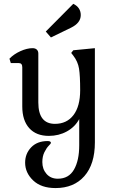

<svg xmlns="http://www.w3.org/2000/svg" viewBox="-20 -708 591 981"><path d="M342.8 -566.4Q392.6 -590.8 392.6 -630.9Q392.6 -669.9 354.5 -688.5L213.9 -546.9L240.2 -516.6ZM464.8 19.5V-461.9L354.5 -451.2L343.8 -437.5L354.5 -423.8Q377.9 -393.6 383.8 -357.4Q389.6 -321.3 389.6 -247.1Q389.6 -165 355.5 -120.1Q321.3 -75.2 260.7 -75.2Q175.8 -75.2 175.8 -184.6V-434.6Q175.8 -447.3 168 -454.6Q160.2 -461.9 146.5 -461.9Q118.2 -461.9 84.5 -446.8Q50.8 -431.6 28.3 -408.2L35.2 -385.7H76.2Q93.8 -385.7 93.8 -364.3V-164.1Q93.8 -92.8 129.4 -53.2Q165 -13.7 229.5 -13.7Q280.3 -13.7 321.8 -36.6Q363.3 -59.6 384.8 -99.6V34.2Q384.8 112.3 357.9 158.7Q331.1 205.1 275.4 205.1Q239.3 205.1 217.8 180.7Q196.3 156.2 196.3 120.1Q196.3 90.8 207 69.3Q217.8 47.9 229 36.6Q240.2 25.4 240.2 22.5Q240.2 12.7 223.6 12.7Q169.9 12.7 139.2 44.9Q108.4 77.1 108.4 123Q108.4 174.8 149.4 213.9Q190.4 252.9 263.7 252.9Q357.4 252.9 411.1 191.9Q464.8 130.9 464.8 19.5Z"/></svg>

Font: Kurale
Style: Regular
Weight: 400
Version: 1.0; ttfautohint (v1.3)